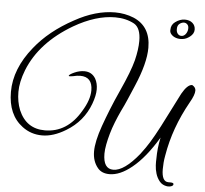

<svg xmlns="http://www.w3.org/2000/svg" viewBox="-63 -914 1130 1056"><g transform="rotate(5 502.0 -386.0)"><path d="M987 -489Q1007 -478 1007 -460Q1007 -436 982 -393Q940 -318 913 -243Q886 -168 873 -90Q869 -69 867.5 -50Q866 -31 866 -14Q866 55 903 55H914Q932 55 932 63Q932 75 910 78H898Q871 74 856 55.5Q841 37 834 14Q827 -9 826 -31.5Q825 -54 826 -67Q826 -96 829 -125.5Q832 -155 839 -186Q770 -71 699 -14Q634 39 576 39Q533 39 511 12Q481 -24 481 -78.5Q481 -133 512 -221Q528 -266 548 -316Q568 -366 594 -423Q620 -480 636.5 -523Q653 -566 661 -597Q676 -658 676 -705Q676 -776 639 -798Q593 -823 533 -823Q427 -823 306 -753Q127 -648 64 -490Q38 -423 38 -368.5Q38 -314 56 -269Q98 -170 201 -170Q324 -170 397 -294Q437 -359 437 -411Q437 -486 369 -486Q353 -486 328 -480Q305 -476 306 -481Q309 -489 336 -501Q363 -513 390 -513Q431 -513 452 -478Q466 -453 466 -419Q466 -385 449 -339Q412 -239 319 -183Q250 -141 188.5 -141Q127 -141 79 -177Q-3 -238 -3 -365Q-3 -493 96 -615Q175 -714 308 -786Q423 -850 530 -850Q585 -850 634 -830Q729 -789 729 -672Q729 -586 673 -456Q656 -416 640.5 -380Q625 -344 609 -312Q594 -280 581 -247Q568 -214 559 -182.5Q550 -151 544.5 -122Q539 -93 539 -71Q539 13 595 13Q655 13 736 -87L763 -124Q803 -181 866 -308L931 -436Q961 -489 987 -489ZM938 -792Q940 -810 931 -819Q922 -828 910 -827Q898 -826 887 -817Q876 -808 876 -790Q875 -774 883 -763.5Q891 -753 904 -753Q917 -753 926.5 -764.5Q936 -776 938 -792ZM952 -754Q933 -739 912.5 -736.5Q892 -734 875.5 -739.5Q859 -745 849 -756.5Q839 -768 841 -782Q841 -809 863 -825Q889 -844 915.5 -844Q942 -844 958 -830Q974 -816 974 -793.5Q974 -771 952 -754Z"/></g></svg>

Font: #9Slide05 Great Vibes
Style: Regular
Weight: 400
Designer: Robert E. Leuschke
Foundry: Robert E. Leuschke
Version: Version 1.001